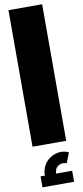

<svg xmlns="http://www.w3.org/2000/svg" viewBox="-134 -1048 599 1393"><g transform="rotate(-10 165.0 -351.5)"><path d="M39.1 -1005.9H287.1V0H39.1ZM292 302.7H59.1V221.7H91.8Q91.3 217.3 91.3 212.9Q91.3 190.4 100.1 168Q120.1 112.8 176.3 85.9Q205.1 72.8 234.4 72.8Q259.3 72.8 284.2 82L292 85.9L262.2 162.1Q260.3 159.7 257.8 159.7Q246.1 156.2 235.4 156.2Q221.7 156.2 209 162.1Q186 171.9 178.2 196.8Q173.8 209 173.8 221.7H292Z"/></g></svg>

Font: DimaBlue
Style: Bold
Weight: 700
Designer: R.Balvardi
Foundry: Dima Software Group
Version: Version 1.00;February 3, 2019;FontCreator 11.5.0.2427 64-bit